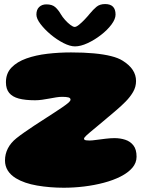

<svg xmlns="http://www.w3.org/2000/svg" viewBox="-20 -868 722 923"><path d="M286.5 34.5Q220 34.5 158.5 24Q97 13.5 56.5 -11Q30.5 -27 17.2 -48.5Q4 -70 4 -96.5Q4 -127.5 17.8 -154.5Q31.5 -181.5 59 -203.5Q76.5 -217.5 98.8 -233Q121 -248.5 145.2 -264.5Q169.5 -280.5 193.8 -296Q218 -311.5 239.8 -325.8Q261.5 -340 278.5 -351.5Q299 -365.5 309 -374.2Q319 -383 319 -389Q319 -397 308.8 -399.8Q298.5 -402.5 278.5 -402.5Q266 -402.5 250.2 -400Q234.5 -397.5 217.2 -394.2Q200 -391 182.5 -388.5Q165 -386 148.5 -386Q101.5 -386 70.5 -394.2Q39.5 -402.5 24 -421.5Q8.5 -440.5 8.5 -472.5Q8.5 -515.5 35.2 -543.2Q62 -571 107 -587Q152 -603 207.8 -609.5Q263.5 -616 321.5 -616Q383 -616 431.2 -611.5Q479.5 -607 514.2 -598.2Q549 -589.5 570 -576Q602 -556 618 -531.8Q634 -507.5 634 -478.5Q634 -450.5 619.8 -426Q605.5 -401.5 584 -379.8Q562.5 -358 540 -339Q529 -329.5 518 -320.2Q507 -311 496 -301.8Q485 -292.5 474 -283.2Q463 -274 452 -264.8Q441 -255.5 430 -246.5Q405 -226 394.5 -216Q384 -206 384 -201.5Q384 -198.5 386 -196.5Q388 -194.5 394 -193.5Q400 -192.5 411 -192.5Q422 -192.5 443.2 -195.5Q464.5 -198.5 488.2 -201.2Q512 -204 530.5 -204Q558 -204 582 -196.2Q606 -188.5 621.2 -169.2Q636.5 -150 636.5 -114.5Q636.5 -85 616 -61.2Q595.5 -37.5 560 -19.5Q524.5 -1.5 479.2 10.5Q434 22.5 384.5 28.5Q335 34.5 286.5 34.5ZM340.5 -645Q316.5 -645 284.8 -661.2Q253 -677.5 223.5 -702.2Q194 -727 174.5 -752.8Q155 -778.5 155 -798Q155 -821.5 168.2 -834.2Q181.5 -847 203 -847Q230.5 -847 245.5 -833.8Q260.5 -820.5 272.5 -799.5Q280 -786.5 292.8 -772.2Q305.5 -758 318.5 -748.2Q331.5 -738.5 339 -738.5Q347 -738.5 360.2 -749.2Q373.5 -760 387.5 -774.8Q401.5 -789.5 411.5 -802Q427.5 -821.5 443.5 -835Q459.5 -848.5 485.5 -848.5Q535.5 -848.5 535.5 -798Q535.5 -776.5 515.8 -750Q496 -723.5 465.2 -699.8Q434.5 -676 401 -660.5Q367.5 -645 340.5 -645Z"/></svg>

Font: Gluten Black
Style: Regular
Weight: 900
Designer: Tyler Finck
Foundry: Etcetera Type Company
Version: Version 1.300